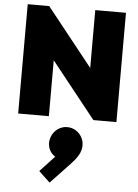

<svg xmlns="http://www.w3.org/2000/svg" viewBox="-70 -765 898 1246"><g transform="rotate(5 379.0 -141.5)"><path d="M59 0H259V-364L549 0H699V-712H499V-335L199 -712H59ZM228 360 301 429 426 297C468 253 483 225 489 201C506 140 470 80 413 64C352 48 295 85 279 144C266 192 288 238 323 258Z"/></g></svg>

Font: MV Cash Black
Style: Regular
Weight: 900
Designer: Rodrigo Fuenzalida
Foundry: fragTYPE
Version: Version 1.100;Glyphs 3.1.2 (3151)